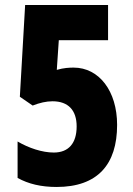

<svg xmlns="http://www.w3.org/2000/svg" viewBox="-20 -734 530 764"><path d="M273 -465C256 -465 234 -464 206 -456L214 -574H410V-714H80L59 -349L110 -314C138 -325 164 -331 189 -331C252 -331 285 -295 285 -231C285 -164 253 -127 194 -127C148 -127 94 -145 50 -171V-26C93 -2 144 10 205 10C368 10 446 -79 446 -237C446 -372 374 -465 273 -465Z"/></svg>

Font: Noto Sans Bengali ExtraCondensed ExtraBold
Style: Regular
Weight: 800
Width: 2
Designer: Joana Ranito - Universal Thirst; Jelle Bosma - Monotype Design Team
Foundry: Universal Thirst ehf.
Version: Version 3.000